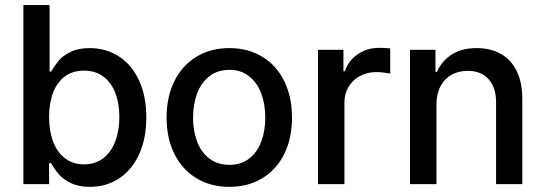

<svg xmlns="http://www.w3.org/2000/svg" viewBox="-20 -727 2145 758"><path d="M72.3 -707H175.8V-444.3H181.6Q196.3 -469.2 212.4 -488.3Q228.5 -507.3 258.8 -522.2Q289.1 -537.1 334 -537.1Q398.4 -537.1 449.2 -504.4Q500 -471.7 528.8 -409.9Q557.6 -348.1 557.6 -263.7Q557.6 -179.7 529.1 -117.7Q500.5 -55.7 450 -22.5Q399.4 10.7 335 10.7Q290.5 10.7 260 -4.2Q229.5 -19 212.4 -38.8Q195.3 -58.6 181.6 -83H173.8V0H72.3ZM311.5 -78.1Q356 -78.1 387.5 -102.3Q418.9 -126.5 435.1 -168.9Q451.2 -211.4 451.2 -265.6Q451.2 -318.8 435.3 -360.1Q419.4 -401.4 387.9 -424.8Q356.4 -448.2 311.5 -448.2Q267.6 -448.2 236.8 -425.8Q206.1 -403.3 189.9 -362.1Q173.8 -320.8 173.8 -265.6Q173.8 -210 189.9 -167.5Q206.1 -125 237.3 -101.6Q268.6 -78.1 311.5 -78.1Z M637.7 -262.7Q637.7 -344.7 668.5 -406.7Q699.2 -468.8 755.4 -502.9Q811.5 -537.1 885.7 -537.1Q959.5 -537.1 1015.6 -502.9Q1071.8 -468.8 1102.3 -406.5Q1132.8 -344.2 1132.8 -262.7Q1132.8 -181.2 1102.3 -119.4Q1071.8 -57.6 1015.6 -23.4Q959.5 10.7 885.7 10.7Q811.5 10.7 755.4 -23.4Q699.2 -57.6 668.5 -119.4Q637.7 -181.2 637.7 -262.7ZM1027.3 -262.7Q1027.3 -314.9 1011.5 -357.7Q995.6 -400.4 963.6 -425.8Q931.6 -451.2 885.7 -451.2Q838.9 -451.2 806.4 -425.8Q773.9 -400.4 758.1 -357.7Q742.2 -314.9 742.2 -262.7Q742.2 -210.4 758.1 -168.2Q773.9 -126 806.4 -101.1Q838.9 -76.2 885.7 -76.2Q932.1 -76.2 963.9 -101.1Q995.6 -126 1011.5 -168.2Q1027.3 -210.4 1027.3 -262.7Z M1235.4 -530.3H1335.9V-446.3H1341.8Q1356.4 -488.8 1393.1 -513.4Q1429.7 -538.1 1476.6 -538.1Q1499 -538.1 1520.5 -536.1V-436.5Q1511.7 -438.5 1495.8 -440.4Q1480 -442.4 1465.8 -442.4Q1430.2 -442.4 1401.4 -427Q1372.6 -411.6 1356.2 -384.5Q1339.8 -357.4 1339.8 -323.2V0H1235.4Z M1703.1 0H1598.6V-530.3H1699.2V-443.4H1705.1Q1724.6 -487.3 1764.2 -512.2Q1803.7 -537.1 1861.3 -537.1Q1916.5 -537.1 1957 -514.4Q1997.6 -491.7 2019.8 -446.8Q2042 -401.9 2042 -336.9V0H1938.5V-324.2Q1938.5 -381.8 1908.7 -414.6Q1878.9 -447.3 1826.2 -447.3Q1790.5 -447.3 1762.5 -431.6Q1734.4 -416 1718.8 -386Q1703.1 -356 1703.1 -314.5Z"/></svg>

Font: Pretendard Medium
Style: Regular
Weight: 500
Designer: Base glyphs from Inter by Rasmus Andersson; Hangeul glyphs from Noto Sans CJK(Source Han Sans) by Jang Soo-young and Kan
Foundry: Kil Hyung-jin
Version: Version 1.309